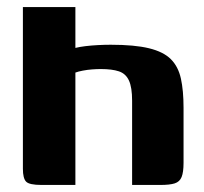

<svg xmlns="http://www.w3.org/2000/svg" viewBox="-20 -525 578 545"><path d="M98 0Q63 0 54 -9.5Q45 -19 45 -46V-505H194V-389Q206 -392 222.5 -394Q239 -396 258 -397Q277 -398 294 -398Q362 -398 403 -388Q444 -378 465 -357Q486 -336 493.5 -302Q501 -268 501 -219V-63Q501 -36 495.5 -22.5Q490 -9 476 -4.5Q462 0 435 0H355V-239Q355 -277 346 -296.5Q337 -316 317.5 -322.5Q298 -329 266 -329Q255 -329 241.5 -328Q228 -327 215 -324.5Q202 -322 194 -319V0Z"/></svg>

Font: Genos
Style: Bold
Weight: 700
Designer: Robert E. Leuschke
Foundry: Robert E. Leuschke
Version: Version 1.010